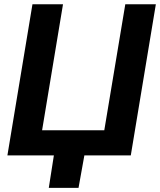

<svg xmlns="http://www.w3.org/2000/svg" viewBox="-20 -748 770 924"><path d="M609.4 0H15.6L136.2 -727.5H283.2L182.6 -121.1H481.9L583 -727.5H730ZM214.8 156.2 244.1 -31.2H391.6L357.9 156.2Z"/></svg>

Font: Inter 24pt
Style: Bold Italic
Weight: 700
Italic angle: -9.3988°
Version: Version 4.001;git-66647c0bb